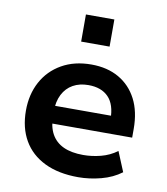

<svg xmlns="http://www.w3.org/2000/svg" viewBox="-83 -799 765 878"><g transform="rotate(10 299.5 -359.5)"><path d="M339 10Q247 10 182.5 -21.5Q118 -53 84.5 -111Q51 -169 51 -249Q51 -324 82.5 -382.5Q114 -441 172.5 -474.5Q231 -508 310 -508Q384 -508 438 -477Q492 -446 521.5 -389Q551 -332 551 -251V-211H156V-293H454L439 -275Q439 -345 406 -379Q373 -413 313 -413Q272 -413 241.5 -396Q211 -379 194 -346Q177 -313 177 -265V-252Q177 -197 196 -162.5Q215 -128 252 -111Q289 -94 344 -94Q384 -94 425 -104.5Q466 -115 500 -140L538 -48Q498 -18 444.5 -4Q391 10 339 10ZM245 -603V-729H377V-603Z"/></g></svg>

Font: Nunito Sans 8pt
Style: Bold
Weight: 700
Version: Version 3.101;gftools[0.9.27]